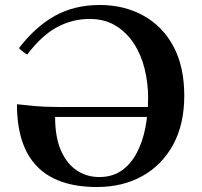

<svg xmlns="http://www.w3.org/2000/svg" viewBox="-20 -735 810 770"><path d="M380 -715Q478 -715 555 -672.5Q632 -630 675.5 -549Q719 -468 719 -351Q719 -237 674.5 -155Q630 -73 551 -29Q472 15 369 15Q48 15 48 -317Q83 -313 121.5 -309.5Q160 -306 214 -306H616V-266H201Q201 -185 224.5 -131.5Q248 -78 288 -51.5Q328 -25 378 -25Q430 -25 467 -50.5Q504 -76 528 -121Q552 -166 563 -223Q574 -280 574 -343Q574 -402 560 -459Q546 -516 516.5 -561Q487 -606 443 -632.5Q399 -659 339 -659Q271 -659 209.5 -626.5Q148 -594 89 -516Q71 -527 56 -542Q123 -629 201 -672Q279 -715 380 -715Z"/></svg>

Font: Poltawski Nowy SemiBold
Style: Regular
Weight: 600
Version: Version 1.001;gftools[0.9.25]